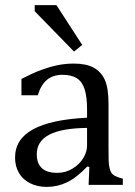

<svg xmlns="http://www.w3.org/2000/svg" viewBox="-20 -724 528 752"><path d="M330 -70 322 -72Q280 -28 242.5 -10Q205 8 163 8Q126 8 97.5 -6.5Q69 -21 54 -47Q39 -73 39 -107Q39 -179 109.5 -217.5Q180 -256 321 -263V-294Q321 -345 311.5 -374.5Q302 -404 281 -417.5Q260 -431 225 -431Q187 -431 163.5 -411Q140 -391 128 -351H64V-415Q111 -439 142.5 -450.5Q174 -462 205 -468.5Q236 -475 269 -475Q317 -475 346 -459.5Q375 -444 390 -412.5Q405 -381 405 -317V-147Q405 -111 405.5 -96Q406 -81 408.5 -68.5Q411 -56 415.5 -48.5Q420 -41 429.5 -35.5Q439 -30 461 -24V0H327ZM321 -223Q222 -222 173 -196.5Q124 -171 124 -120Q124 -92 135 -76Q146 -60 163 -53.5Q180 -47 204 -47Q237 -47 264 -63.5Q291 -80 306 -104.5Q321 -129 321 -154ZM201 -704 302 -548 270 -522 116 -680V-704Z"/></svg>

Font: Myanglish
Style: Regular
Weight: 400
Designer: KyawKyaw ( MaYenGone)
Foundry: TattooFont3D
Version: Version 1.003 December 13, 2014